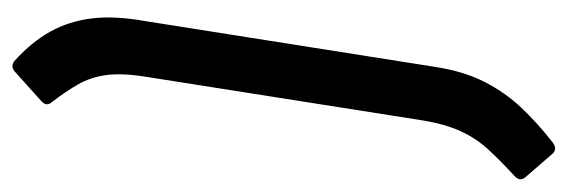

<svg xmlns="http://www.w3.org/2000/svg" viewBox="-329 -432 910 308"><g transform="rotate(-90 126.0 -278.0)"><path d="M34 154 -5 109Q-8 105 -7.5 101Q-7 97 -3 93Q22 70 40 50.5Q58 31 69.5 6Q81 -19 87 -56L157 -500Q163 -538 159.5 -563Q156 -588 144.5 -608Q133 -628 116 -650Q109 -658 117 -666L166 -710Q170 -713 174 -713Q178 -713 182 -710Q213 -682 229.5 -652Q246 -622 250.5 -585.5Q255 -549 246 -499L173 -37Q166 10 149 43.5Q132 77 107.5 103Q83 129 51 154Q41 161 34 154Z"/></g></svg>

Font: Sofia Sans Semi Condensed SemiBold
Style: Italic
Weight: 600
Italic angle: -9°
Version: Version 4.100